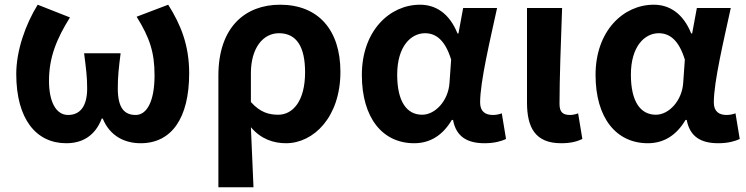

<svg xmlns="http://www.w3.org/2000/svg" viewBox="-20 -594 3167 815"><path d="M261 14C327 14 383 -15 412 -91H416C447 -15 511 14 577 14C708 14 783 -92 783 -283C783 -403 747 -490 694 -574L560 -523C616 -433 636 -371 636 -274C636 -163 603 -106 556 -106C509 -106 480 -134 480 -219C480 -270 484 -304 492 -368H337C345 -304 350 -270 350 -219C350 -140 318 -106 269 -106C217 -106 188 -163 188 -251C188 -350 220 -429 277 -520L140 -574C88 -490 49 -379 49 -280C49 -88 134 14 261 14Z M907 201H1056C1052 114 1049 36 1045 -54C1088 -3 1142 14 1194 14C1311 14 1425 -97 1425 -289C1425 -468 1330 -574 1169 -574C1021 -574 907 -479 907 -273ZM1161 -107C1123 -107 1085 -116 1045 -161V-283C1045 -391 1097 -453 1164 -453C1240 -453 1275 -394 1275 -287C1275 -165 1223 -107 1161 -107Z M1738 14C1805 14 1859 -19 1898 -85H1903C1916 -14 1963 14 2037 14C2079 14 2109 5 2128 -4L2110 -113C2097 -108 2084 -106 2072 -106C2041 -106 2018 -120 2018 -159C2018 -248 2061 -426 2090 -560H1946L1926 -452H1922C1887 -539 1828 -574 1763 -574C1634 -574 1516 -463 1516 -276C1516 -93 1604 14 1738 14ZM1772 -107C1707 -107 1666 -162 1666 -277C1666 -398 1725 -453 1784 -453C1832 -453 1870 -422 1895 -341L1888 -242C1883 -167 1828 -107 1772 -107Z M2362 14C2405 14 2430 6 2452 -4L2434 -113C2422 -108 2409 -106 2400 -106C2370 -106 2355 -117 2355 -153C2355 -258 2361 -423 2366 -560H2217V-159C2217 -54 2251 14 2362 14Z M2730 14C2797 14 2851 -19 2890 -85H2895C2908 -14 2955 14 3029 14C3071 14 3101 5 3120 -4L3102 -113C3089 -108 3076 -106 3064 -106C3033 -106 3010 -120 3010 -159C3010 -248 3053 -426 3082 -560H2938L2918 -452H2914C2879 -539 2820 -574 2755 -574C2626 -574 2508 -463 2508 -276C2508 -93 2596 14 2730 14ZM2764 -107C2699 -107 2658 -162 2658 -277C2658 -398 2717 -453 2776 -453C2824 -453 2862 -422 2887 -341L2880 -242C2875 -167 2820 -107 2764 -107Z"/></svg>

Font: Noto Sans JP
Style: Bold
Weight: 700
Designer: Ryoko NISHIZUKA 西塚涼子 (kana, bopomofo & ideographs); Paul D. Hunt (Latin, Greek & Cyrillic); Sandoll Communications 산돌커뮤니
Foundry: Adobe
Version: Version 2.004;hotconv 1.0.118;makeotfexe 2.5.65603